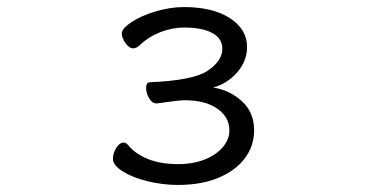

<svg xmlns="http://www.w3.org/2000/svg" viewBox="-20 -506 1040 544"><path d="M394 -257Q394 -273 405 -273Q528 -278 569 -306Q610 -334 610 -368Q610 -397 581.5 -412.5Q553 -428 502 -428Q468 -428 434.5 -415Q401 -402 377 -379Q367 -369 357 -369Q346 -369 335.5 -384Q325 -399 325 -411Q325 -425 352 -443Q379 -461 420.5 -473.5Q462 -486 501 -486Q583 -486 631.5 -454.5Q680 -423 680 -373Q680 -333 652 -301Q624 -269 584 -258Q630 -251 665 -219.5Q700 -188 700 -137Q700 -93 674 -58Q648 -23 599.5 -2.5Q551 18 484 18Q441 18 398 7.5Q355 -3 327.5 -20.5Q300 -38 300 -56Q300 -72 309.5 -87Q319 -102 330 -102Q337 -102 342 -96Q363 -70 399 -55.5Q435 -41 484 -41Q528 -41 561 -54.5Q594 -68 612 -90Q630 -112 630 -136Q630 -174 596 -198Q562 -222 502 -222Q488 -222 425 -213H423Q411 -213 402.5 -227.5Q394 -242 394 -257Z"/></svg>

Font: Iansui
Style: Regular
Weight: 400
Designer: But Ko / Fontworks Inc.
Foundry: zi-hi.com / Fontworks Inc.
Version: Version 1.002